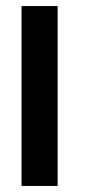

<svg xmlns="http://www.w3.org/2000/svg" viewBox="-20 -613 280 633"><path d="M51 0H170V-593H51Z"/></svg>

Font: Anybody Medium
Style: Regular
Weight: 500
Designer: Tyler Finck
Foundry: Etcetera Type Company
Version: Version 1.110